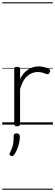

<svg xmlns="http://www.w3.org/2000/svg" viewBox="-20 -1111 491 1712"><path d="M132 15Q119 15 113 10.5Q107 6 107 -4V-496Q107 -506 113 -510.5Q119 -515 132 -515Q146 -515 152.5 -510.5Q159 -506 159 -496V-407Q174 -438 193.5 -459Q213 -480 235 -493.5Q257 -507 280 -513Q303 -519 324 -519Q352 -519 378 -511.5Q404 -504 418 -495Q426 -490 427.5 -483Q429 -476 422 -463Q417 -453 410 -450.5Q403 -448 394 -451Q381 -456 360.5 -462.5Q340 -469 316 -469Q291 -469 267.5 -460Q244 -451 223 -432.5Q202 -414 186 -385Q170 -356 159 -316V-4Q159 6 152.5 10.5Q146 15 132 15ZM77 278Q66 274 64.5 267.5Q63 261 70 248Q82 223 89 203Q96 183 99 160Q102 137 102 102Q102 91 108 84.5Q114 78 127 78Q142 78 149.5 86Q157 94 157 106Q157 133 151 161Q145 189 134.5 215.5Q124 242 109 266Q102 276 95 279.5Q88 283 77 278ZM0 571H451V581H0ZM0 -20H451V0H0ZM0 -505H451V-500H0ZM0 -1091H451V-1081H0Z"/></svg>

Font: Playwrite PT Guides
Style: Regular
Weight: 400
Designer: Veronika Burian, José Scaglione
Foundry: TypeTogether
Version: Version 1.003